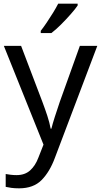

<svg xmlns="http://www.w3.org/2000/svg" viewBox="-20 -786 550 1046"><path d="M1 -536H95L211 -231Q226 -191 238 -154.5Q250 -118 256 -85H260Q266 -110 279 -150.5Q292 -191 306 -232L415 -536H510L279 74Q251 150 206.5 195Q162 240 84 240Q60 240 42 237.5Q24 235 11 232V162Q22 164 37.5 166Q53 168 70 168Q116 168 144.5 142Q173 116 189 73L217 2ZM403 -756Q391 -738 366 -709.5Q341 -681 312.5 -652.5Q284 -624 260 -606H202V-618Q217 -637 234.5 -663Q252 -689 269 -716.5Q286 -744 297 -766H403Z"/></svg>

Font: Noto Sans Myanmar UI
Style: Regular
Weight: 400
Designer: Monotype Design Team
Foundry: Monotype Imaging Inc.
Version: Version 2.103; ttfautohint (v1.8.4.7-5d5b)